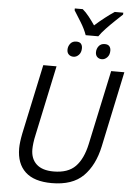

<svg xmlns="http://www.w3.org/2000/svg" viewBox="-68 -1131 824 1190"><g transform="rotate(5 344.0 -535.5)"><path d="M299.8 9.8Q189.9 9.8 135 -41.3Q80.1 -92.3 80.1 -187.5Q80.1 -223.6 91.3 -279.8L184.1 -713.9H266.6L173.3 -275.4Q168 -252.9 165 -228.5Q162.1 -204.1 162.1 -188.5Q162.1 -129.4 198.2 -96.2Q234.4 -63 304.7 -63Q394.5 -63 440.9 -110.6Q487.3 -158.2 507.3 -251L606.4 -713.9H688.5L588.9 -244.1Q563.5 -125 495.8 -57.6Q428.2 9.8 299.8 9.8ZM429.7 -921.9Q416.5 -959.5 391.8 -999.5Q367.2 -1039.6 348.1 -1069.3V-1081.1H397.5Q417.5 -1064.5 437.5 -1039.3Q457.5 -1014.2 476.1 -986.8Q506.3 -1014.2 537.8 -1038.6Q569.3 -1063 596.7 -1081.1H649.9L649.4 -1069.3Q632.3 -1053.2 604.5 -1026.9Q576.7 -1000.5 550 -972.4Q523.4 -944.3 508.3 -921.9ZM365.7 -782.2Q348.1 -782.2 336.7 -792.7Q325.2 -803.2 325.2 -822.3Q325.2 -843.8 338.4 -860.6Q351.6 -877.4 376 -877.4Q396 -877.4 404.8 -866.9Q413.6 -856.4 413.6 -839.4Q413.6 -813 398.9 -797.6Q384.3 -782.2 365.7 -782.2ZM542 -782.2Q524.9 -782.2 513.7 -792.7Q502.4 -803.2 502.4 -822.3Q502.4 -843.8 515.4 -860.6Q528.3 -877.4 552.7 -877.4Q572.3 -877.4 581.3 -866.9Q590.3 -856.4 590.3 -839.4Q590.3 -813 575.4 -797.6Q560.5 -782.2 542 -782.2Z"/></g></svg>

Font: Open Sans
Style: Italic
Weight: 400
Italic angle: -12°
Designer: Monotype Design Team
Foundry: Monotype Imaging Inc.
Version: Version 3.000; ttfautohint (v1.8.4)